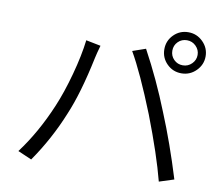

<svg xmlns="http://www.w3.org/2000/svg" viewBox="-86 -908 1171 1016"><g transform="rotate(10 500.0 -400.0)"><path d="M798.8 -741.2Q779.3 -721.7 779.3 -693.4Q779.3 -665 798.8 -645.5Q818.4 -626 846.7 -626Q875 -626 895 -646Q915 -666 915 -693.4Q915 -720.7 895 -740.7Q875 -760.7 846.7 -760.7Q818.4 -760.7 798.8 -741.2ZM768.6 -615.2Q736.3 -647.5 736.3 -693.4Q736.3 -739.3 768.6 -771.5Q800.8 -803.7 846.7 -803.7Q892.6 -803.7 925.3 -771Q958 -738.3 958 -693.4Q958 -648.4 925.3 -615.7Q892.6 -583 846.7 -583Q800.8 -583 768.6 -615.2ZM221.7 -298.8Q254.9 -377 283.2 -481Q311.5 -585 321.3 -668L400.4 -652.3Q387.7 -607.4 382.8 -584Q341.8 -387.7 291 -268.6Q232.4 -124 143.6 3.9L69.3 -28.3Q157.2 -145.5 221.7 -298.8ZM714.8 -339.8Q630.9 -549.8 570.3 -654.3L640.6 -678.7Q722.7 -527.3 787.1 -364.3Q851.6 -208 908.2 -23.4L829.1 2Q793.9 -134.8 714.8 -339.8Z"/></g></svg>

Font: Gen Shin Gothic Normal
Style: Regular
Weight: 300
Designer: [Source Han Sans]
Ryoko NISHIZUKA  (kana & ideographs); Paul D. Hunt (Latin, Greek & Cyrillic); Wenlong ZHANG  (bopomofo
Version: Version 1.002.20150607